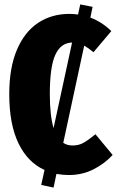

<svg xmlns="http://www.w3.org/2000/svg" viewBox="-20 -776 531 871"><path d="M491 -73Q454 -33 403.5 -7.5Q353 18 292 18Q266 18 236 13L223 75L167 63L182 -5Q106 -39 64 -125.5Q22 -212 22 -349Q22 -468 56.5 -549.5Q91 -631 152.5 -672Q214 -713 295 -713Q316 -713 334 -710L344 -756L400 -745L390 -696Q442 -677 485 -635L404 -539Q383 -557 362 -569L267 -128Q285 -116 309 -116Q337 -116 358.5 -128Q380 -140 413 -167ZM223 -195 307 -583Q256 -582 231 -527.5Q206 -473 206 -349Q206 -252 223 -195Z"/></svg>

Font: Fira Sans Extra Condensed ExtraBold
Style: Regular
Weight: 800
Width: 1
Designer: Carrois Corporate & Edenspiekermann AG
Foundry: Carrois Corporate GbR & Edenspiekermann AG
Version: Version 4.203